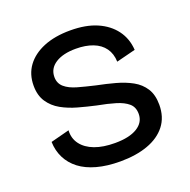

<svg xmlns="http://www.w3.org/2000/svg" viewBox="-103 -630 735 743"><g transform="rotate(-20 265.0 -258.5)"><path d="M271 13Q217 13 175 1.5Q133 -10 105 -31.5Q77 -53 62 -83Q47 -113 46 -149L123 -169Q121 -136 139.5 -111.5Q158 -87 192.5 -74Q227 -61 276 -61Q335 -61 367.5 -81Q400 -101 400 -136Q400 -164 382 -179.5Q364 -195 332.5 -204.5Q301 -214 258 -222Q222 -230 186 -240Q150 -250 120.5 -266.5Q91 -283 73 -310Q55 -337 55 -377Q55 -424 80 -458Q105 -492 151 -511Q197 -530 261 -530Q325 -530 370 -510.5Q415 -491 441 -456Q467 -421 470 -374L391 -354Q390 -387 373.5 -410Q357 -433 327 -444.5Q297 -456 257 -456Q204 -456 173 -436Q142 -416 142 -381Q142 -355 160.5 -339Q179 -323 211 -314Q243 -305 282 -296Q322 -288 358.5 -278Q395 -268 424 -252Q453 -236 470 -209.5Q487 -183 487 -142Q487 -91 460 -56.5Q433 -22 384.5 -4.5Q336 13 271 13Z"/></g></svg>

Font: Bricolage Grotesque 96pt ExtraBold
Style: Regular
Weight: 400
Version: Version 1.001;gftools[0.9.33.dev8+g029e19f]